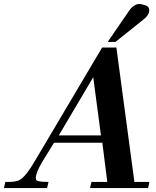

<svg xmlns="http://www.w3.org/2000/svg" viewBox="-67 -950 788 970"><path d="M688 -31 681 0H388L395 -31H475L450 -229H206L150 -138Q114 -79 114 -52Q114 -47 116 -41Q120 -31 178 -31L171 0H-47L-40 -31Q13 -29 34 -42Q64 -59 110 -138L449 -710H521L612 -31ZM443 -266 404 -560 230 -266ZM671 -922Q687 -915 687 -899Q687 -875 661 -854L516 -738H477L584 -894Q609 -930 638 -930Q647 -930 671 -922Z"/></svg>

Font: GFS Didot
Style: Bold Italic
Weight: 700
Italic angle: -12°
Designer: Designed by Takis Katsoulidis and George D. Matthiopoulos.
Foundry: Designed by Takis Katsoulidis and George D. Matthiopoulos.
Version: Version 1.0